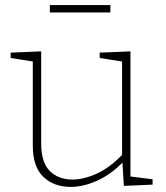

<svg xmlns="http://www.w3.org/2000/svg" viewBox="-20 -728 651 755"><path d="M258 7Q192 7 150.5 -32.5Q109 -72 109 -155V-494L117 -485L22 -500V-521L142 -526V-162Q142 -90 175.5 -56Q209 -22 265 -22Q310 -22 362 -46Q414 -70 464 -123L460 -110V-495L467 -485L372 -500V-521L493 -526V-29L485 -35L580 -23V-2L467 3L461 -97L467 -94Q417 -42 362 -17.5Q307 7 258 7ZM414 -708V-679H176V-708Z"/></svg>

Font: Bitter Thin ExtraLight
Style: Regular
Weight: 250
Version: Version 2.002